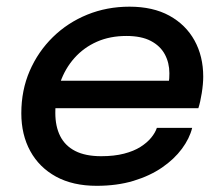

<svg xmlns="http://www.w3.org/2000/svg" viewBox="-20 -560 689 590"><path d="M101.5 -227.5 119 -312H510L494.5 -287Q497 -297.5 498.8 -307.8Q500.5 -318 500.5 -335Q500.5 -367 486.5 -393Q472.5 -419 443.5 -434.2Q414.5 -449.5 368.5 -449.5Q318 -449.5 277.8 -431.8Q237.5 -414 208.8 -381.8Q180 -349.5 165 -306.5Q150 -263.5 150 -213Q150 -171.5 165 -141.8Q180 -112 211.2 -96Q242.5 -80 291 -80Q331 -80 361 -87.8Q391 -95.5 411.5 -108.5Q432 -121.5 444.5 -136.8Q457 -152 462 -167H570.5Q562.5 -134.5 539 -102.8Q515.5 -71 478 -45.2Q440.5 -19.5 390 -4.2Q339.5 11 277 11Q204 11 152.2 -17.2Q100.5 -45.5 73 -95.8Q45.5 -146 45.5 -212Q45.5 -282.5 71.2 -342Q97 -401.5 142.5 -446Q188 -490.5 248.2 -515Q308.5 -539.5 378 -539.5Q450 -539.5 500.5 -511.8Q551 -484 577.8 -435.5Q604.5 -387 604.5 -324.5Q604.5 -302.5 600 -274Q595.5 -245.5 589.5 -227.5Z"/></svg>

Font: Epilogue Medium
Style: Italic
Weight: 500
Italic angle: -12°
Designer: Tyler Finck
Foundry: Etcetera Type Co
Version: Version 2.112